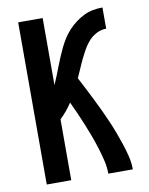

<svg xmlns="http://www.w3.org/2000/svg" viewBox="-83 -796 666 857"><g transform="rotate(-10 250.0 -367.5)"><path d="M59 0V-735H170V-431Q179 -451 187 -471.5Q195 -492 203 -512.5Q211 -533 219.5 -553Q228 -573 237.5 -592.5Q247 -612 259 -630.5Q271 -649 286 -665Q301 -681 319 -694.5Q337 -708 356.5 -717.5Q376 -727 397.5 -731Q419 -735 441 -735V-639Q418 -639 397.5 -628.5Q377 -618 362 -601.5Q347 -585 336 -565.5Q325 -546 315 -525.5Q305 -505 296.5 -484.5Q288 -464 278 -443Q292 -417 305.5 -390Q319 -363 332.5 -336.5Q346 -310 358.5 -283Q371 -256 383 -228.5Q395 -201 405.5 -173Q416 -145 425.5 -116.5Q435 -88 442 -59Q449 -30 449 0H338Q338 -30 331 -59.5Q324 -89 315 -118Q306 -147 295.5 -175.5Q285 -204 273.5 -232Q262 -260 250 -287.5Q238 -315 225 -342Q213 -324 199.5 -307.5Q186 -291 170 -276V0Z"/></g></svg>

Font: Zed Mono
Style: Bold
Weight: 700
Monospace: yes
Designer: Belleve Invis
Foundry: Belleve Invis
Version: Version 1.0.0; ttfautohint (v1.8.4)